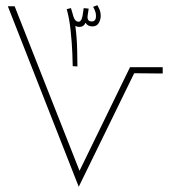

<svg xmlns="http://www.w3.org/2000/svg" viewBox="-20 -714 662 734"><path d="M281 0 493 -434 602 -433V-457H477L284 -61L36 -690H10ZM283 -611Q300 -611 307 -627Q315 -613 333 -613Q350 -613 357.5 -626Q365 -639 365 -653Q365 -667 360.5 -677.5Q356 -688 352 -694L336 -688Q340 -681 343.5 -672Q347 -663 347 -653Q347 -632 331 -632Q312 -632 315 -654L319 -681L300 -683Q296 -649 291.5 -640Q287 -631 281 -631Q267 -631 261 -650L251 -684V-683L235 -679Q245 -645 250 -597.5Q255 -550 256.5 -511Q258 -472 258 -461L276 -460Q276 -479 275 -524Q274 -569 268 -615Q275 -611 283 -611Z"/></svg>

Font: Noto Sans Arabic Condensed Thin
Style: Regular
Weight: 250
Width: 3
Designer: Nadine Chahine
Foundry: Monotype Imaging Inc.
Version: 1.001